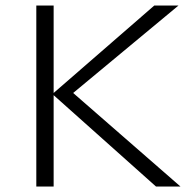

<svg xmlns="http://www.w3.org/2000/svg" viewBox="-20 -678 708 698"><path d="M547 0 175 -332V0H112V-658H175V-340L541 -658H629L246 -340L636 0Z"/></svg>

Font: Ysabeau SC Semilight
Style: Regular
Weight: 300
Designer: Christian Thalmann (Catharsis Fonts)
Version: Version 0.003